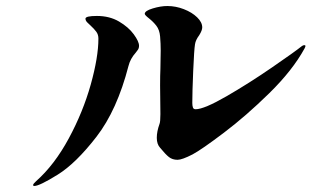

<svg xmlns="http://www.w3.org/2000/svg" viewBox="-20 -662 1040 638"><path d="M512 -171Q501 -183 501 -204Q501 -225 510 -250Q513 -257 513 -283L512 -378Q512 -413 513 -433L514 -494Q514 -517 512 -541Q510 -563 499.5 -576.5Q489 -590 475 -601Q461 -612 461 -616Q461 -626 487.5 -634Q514 -642 536 -642Q564 -642 591 -631.5Q618 -621 635 -604.5Q652 -588 652 -571Q652 -561 642 -545Q630 -529 628 -515Q625 -497 622 -426.5Q619 -356 619 -320Q619 -311 621 -305Q623 -299 630 -299Q658 -299 732.5 -342Q807 -385 884 -438Q961 -491 982 -508Q987 -512 991 -512Q995 -512 995 -509Q995 -507 992 -501Q952 -428 875 -352.5Q798 -277 724 -221Q650 -165 620 -149Q585 -131 570 -131Q553 -131 541.5 -140Q530 -149 512 -171ZM90 -47Q90 -51 100 -60Q161 -114 208.5 -202Q256 -290 281.5 -381Q307 -472 307 -534Q307 -547 300 -556.5Q293 -566 280 -578Q278 -580 271 -586.5Q264 -593 264 -600Q264 -609 302 -609Q344 -609 375.5 -590.5Q407 -572 424.5 -548Q442 -524 442 -510Q442 -501 437 -495Q432 -489 431 -487Q413 -467 407 -443Q369 -296 300.5 -207.5Q232 -119 171.5 -81.5Q111 -44 94 -44Q90 -44 90 -47Z"/></svg>

Font: Shippori Antique B1
Style: Regular
Weight: 400
Designer: FONTDASU
Foundry: FONTDASU / Google Inc. / but / Adobe
Version: Version 2.001